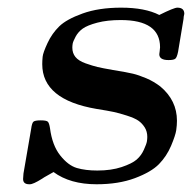

<svg xmlns="http://www.w3.org/2000/svg" viewBox="-20 -473 499 499"><path d="M40 -7.8 41 -22 61 -138.2Q63 -153.3 66.9 -156.7Q70.8 -160.2 85.9 -160.2Q101.1 -160.2 104.5 -156.5Q107.9 -152.8 109.9 -140.1Q115.7 -95.2 136.5 -69.1Q157.2 -43 179.7 -36.4Q202.1 -29.8 232.9 -29.8Q269 -29.8 296.1 -38.8Q323.2 -47.9 335.2 -58.3Q347.2 -68.8 354 -84Q360.8 -99.1 361.8 -105.5Q362.8 -111.8 362.8 -117.2Q362.8 -131.3 356 -142.1Q349.1 -152.8 339.6 -159.4Q330.1 -166 309.6 -172.6Q289.1 -179.2 275.1 -182.1Q261.2 -185.1 231 -189.9Q89.8 -213.9 89.8 -306.2Q89.8 -314.9 90.8 -325.4Q91.8 -335.9 103.5 -361.1Q115.2 -386.2 134 -404.5Q152.8 -422.9 194.8 -438Q236.8 -453.1 294.9 -453.1Q356.9 -453.1 394 -434.1Q432.1 -453.1 440.9 -453.1Q459 -453.1 459 -437Q459 -436 458.5 -434.6Q458 -433.1 457.5 -429.9Q457 -426.8 457 -423.8L442.9 -338.9Q439.9 -323.7 435.5 -320.3Q431.2 -316.9 418 -316.9Q394 -316.9 394 -332Q394 -333 395 -340.1Q396 -347.2 396 -350.1Q396 -420.9 293.9 -420.9Q258.8 -420.9 232.9 -414.1Q207 -407.2 195.1 -398.7Q183.1 -390.1 176.5 -377.7Q169.9 -365.2 168.9 -359.6Q168 -354 168 -349.1Q168 -335 176 -325Q184.1 -314.9 202.6 -308.3Q221.2 -301.8 233.6 -298.8Q246.1 -295.9 273.9 -291Q310.1 -285.2 325.4 -281.5Q340.8 -277.8 360.4 -269.5Q379.9 -261.2 397 -248Q439.9 -211.9 439.9 -159.2Q439.9 -147.9 438 -134.5Q436 -121.1 424.6 -94Q413.1 -66.9 393.1 -46.4Q373 -25.9 330.6 -10Q288.1 5.9 231 5.9Q162.1 5.9 119.1 -25.9Q116.2 -23.9 104.5 -17.6Q92.8 -11.2 89.8 -8.8Q65.9 6.3 57.1 5.9Q40 6.3 40 -7.8Z"/></svg>

Font: CMU Serif Extra
Style: BoldSlanted
Weight: 700
Italic angle: -9.46001°
Version: Version 0.7.0